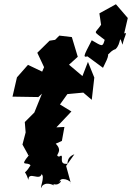

<svg xmlns="http://www.w3.org/2000/svg" viewBox="-20 -858 623 906"><path d="M231 10C264 23 277 -19 261 0C263 -26 317 -8 315 9L292 -75L331 -130C287 -114 304 -76 295 -85C250 -81 290 -139 259 -119C231 -125 283 -140 243 -180L272 -193L284 -259L246 -257L317 -332L263 -365L298 -414L373 -421L413 -387L425 -492L395 -566L369 -499L297 -560L295 -543L347 -590L319 -683L260 -690L240 -670L214 -666L156 -609L188 -541L179 -520L112 -552L60 -493L39 -402L161 -400L178 -416L142 -327L97 -282L101 -233L86 -176L112 -129C108 -116 133 -140 116 -125C69 -68 109 -97 124 -78C88 -18 94 -72 114 -9C114 -52 167 -3 176 -36C194 -26 166 34 175 28C174 27 185 -6 236 17ZM390 -594 466 -538C495 -596 499 -608 473 -614C487 -576 491 -616 525 -626C554 -652 540 -703 558 -647C567 -688 584 -709 566 -700L583 -773L527 -838L449 -795L457 -741C426 -695 416 -716 474 -670C464 -635 463 -639 413 -668C373 -590 365 -581 408 -597Z"/></svg>

Font: Asimov Aggro
Style: It
Weight: 500
Designer: Google
Version: Version 2.000980; 2014